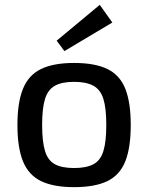

<svg xmlns="http://www.w3.org/2000/svg" viewBox="-20 -760 612 793"><path d="M286 -500Q372 -500 423.5 -475Q475 -450 497.5 -393.5Q520 -337 520 -244Q520 -150 497.5 -93.5Q475 -37 423.5 -12Q372 13 286 13Q201 13 149.5 -12Q98 -37 75 -93.5Q52 -150 52 -244Q52 -337 75 -393.5Q98 -450 149.5 -475Q201 -500 286 -500ZM286 -422Q236 -422 207 -406Q178 -390 166 -351.5Q154 -313 154 -244Q154 -175 166 -136Q178 -97 207 -81.5Q236 -66 286 -66Q336 -66 365.5 -81.5Q395 -97 407 -136Q419 -175 419 -244Q419 -313 407 -351.5Q395 -390 365.5 -406Q336 -422 286 -422ZM392 -740 444 -667 246 -549 214 -592Z"/></svg>

Font: Exo 2 Medium
Style: Regular
Weight: 500
Designer: Natanael Gama
Foundry: Natanael Gama
Version: Version 2.010